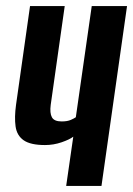

<svg xmlns="http://www.w3.org/2000/svg" viewBox="-20 -611 438 631"><path d="M197.5 0 220.8 -161.8Q208.9 -152.5 182.5 -143.4Q156 -134.3 127.9 -134.3Q80.4 -134.3 57.9 -149.9Q35.4 -165.5 31.2 -195.5Q27 -225.5 32.7 -266.6L78.7 -591H192.7L146.7 -266.6Q143.1 -239.6 150.5 -225.8Q157.8 -211.9 182.6 -211.9Q201.3 -211.9 212.8 -217Q224.3 -222.1 229.2 -225.7L281.5 -591H397.5L313.5 0Z"/></svg>

Font: Alumni Sans Thin
Style: Italic
Weight: 100
Italic angle: -8°
Designer: Robert E. Leuschke
Foundry: Robert E. Leuschke
Version: Version 1.016